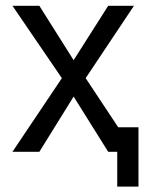

<svg xmlns="http://www.w3.org/2000/svg" viewBox="-20 -540 515 678"><path d="M469 119H394V-4H362L240 -199L119 -4H24L198.5 -264L24 -519.5H119L240 -327.5L362 -519.5H453L282.5 -264L397.5 -90.5H469Z"/></svg>

Font: Acari Sans
Style: Regular
Weight: 400
Designer: Alfredo Marco Pradil and Stefan Peev (font) & Cristiano Sobral (main changes)
Foundry: Alfredo Marco Pradil and Stefan Peev (font) & Cristiano Sobral (main changes)
Version: Version 1.063; ttfautohint (v1.8.3)